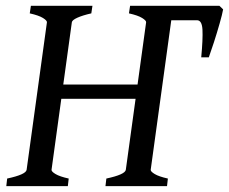

<svg xmlns="http://www.w3.org/2000/svg" viewBox="-20 -635 781 655"><path d="M549.8 0H339.8L342.8 -25.9Q406.7 -39.6 409.2 -55.7L478.5 -559.1Q479 -564.9 464.8 -573.7Q450.7 -582.5 419.9 -589.4L423.8 -615.2H633.8L629.9 -589.4Q599.6 -585.9 582.8 -581.8Q565.9 -577.6 564.9 -570.3L494.1 -55.7Q493.7 -49.8 507.8 -41.3Q522 -32.7 552.7 -25.9ZM454.1 -297.9H165L171.4 -346.7H460.4ZM211.4 0H1.5L4.4 -25.9Q68.4 -39.6 70.8 -55.7L140.1 -559.1Q140.6 -564.9 126.5 -573.7Q112.3 -582.5 81.5 -589.4L85.4 -615.2H295.4L291.5 -589.4Q261.2 -582.5 243.7 -574.5Q226.1 -566.4 225.1 -559.1L155.8 -55.7Q155.3 -49.8 169.4 -41.3Q183.6 -32.7 214.4 -25.9ZM741.2 -603Q738.3 -586.4 729.2 -554.7Q720.2 -522.9 709.7 -490.5Q699.2 -458 692.4 -439.5H666.5Q672.4 -502 670.7 -533.9Q668.9 -565.9 652.3 -565.9H539.1L558.1 -615.2H728.5Z"/></svg>

Font: Gentium Book Plus
Style: Italic
Weight: 400
Italic angle: -8°
Designer: Victor Gaultney, Annie Olsen, Iska Routamaa, Becca Hirsbrunner
Foundry: SIL International
Version: Version 6.101